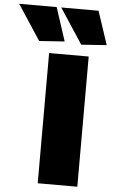

<svg xmlns="http://www.w3.org/2000/svg" viewBox="-196 -1045 643 1087"><g transform="rotate(5 125.0 -501.5)"><path d="M61 -740H286V0H61ZM-1 -803 -132 -1003H81L143 -813ZM238 -803 107 -1003H319L382 -813Z"/></g></svg>

Font: Plata Sans Black
Style: Regular
Weight: 900
Designer: Pablo Impallari, Andres Torresi, & Cristiano Sobral
Foundry: Pablo Impallari, Andres Torresi, & Cristiano Sobral
Version: Version 1.00;December 28, 2019;FontCreator 12.0.0.2547 64-bi